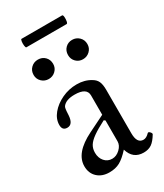

<svg xmlns="http://www.w3.org/2000/svg" viewBox="-189 -816 772 903"><g transform="rotate(-30 197.5 -364.5)"><path d="M130 11Q90 11 65.5 -12Q41 -35 41 -73Q41 -145 146 -197L235 -241V-346Q235 -388 169 -388Q122 -388 104 -364Q101 -360 99.5 -350.5Q98 -341 97 -318Q94 -270 63 -270Q36 -270 36 -300Q36 -332 59.5 -360.5Q83 -389 121 -407Q159 -425 202 -425Q245 -425 277 -405Q295 -395 302.5 -378.5Q310 -362 310 -333V-97Q310 -42 345 -42Q361 -42 377 -59Q382 -64 389.5 -56Q397 -48 395 -43Q377 -13 359.5 -1Q342 11 316 11Q258 11 241 -48Q211 -15 187 -2Q163 11 130 11ZM173 -38Q196 -38 215.5 -56.5Q235 -75 235 -97V-210L228 -215Q185 -193 160.5 -175.5Q136 -158 126 -141.5Q116 -125 116 -103Q116 -75 132 -56.5Q148 -38 173 -38ZM102 -512Q80 -512 64.5 -527Q49 -542 49 -564Q49 -587 64.5 -602Q80 -617 102 -617Q125 -617 140 -602Q155 -587 155 -564Q155 -542 139.5 -527Q124 -512 102 -512ZM288 -512Q266 -512 251 -527Q236 -542 236 -564Q236 -587 251 -602Q266 -617 288 -617Q310 -617 325.5 -602Q341 -587 341 -564Q341 -542 325.5 -527Q310 -512 288 -512ZM85 -694Q81 -694 79.5 -705.5Q78 -717 79.5 -728.5Q81 -740 85 -740H305Q310 -740 311 -728.5Q312 -717 310 -705.5Q308 -694 303 -694Z"/></g></svg>

Font: Junicode
Style: Regular
Weight: 400
Designer: Peter S. Baker
Version: Version 2.100; ttfautohint (v1.8.4)